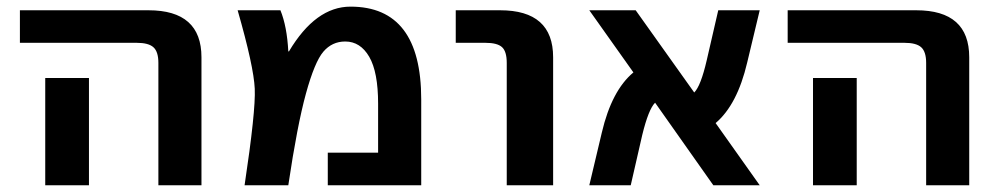

<svg xmlns="http://www.w3.org/2000/svg" viewBox="-20 -550 2961 570"><path d="M244.1 -318.4V-129.9V0H114.3V-129.9V-318.4ZM39.1 -422.9V-519.5H420.9Q578.1 -519.5 578.1 -379.9V0H450.2V-363.3Q450.2 -396.5 435.5 -409.7Q420.9 -422.9 385.7 -422.9Z M835.9 -397.5H837.9Q917 -530.3 1020.5 -530.3Q1230.5 -530.3 1230.5 -254.9V0H953.1V-96.7H1102.5V-242.2Q1102.5 -335.9 1076.2 -381.3Q1049.8 -426.8 1004.9 -426.8Q965.8 -426.8 939.9 -396.5Q914.1 -366.2 888.2 -272Q862.3 -177.7 835.9 0H706.1Q739.3 -220.7 736.3 -286.6Q733.4 -352.5 685.5 -519.5H812.5Q832 -471.7 835.9 -397.5Z M1333 -422.9V-519.5H1464.8Q1622.1 -519.5 1622.1 -379.9V0H1484.4V-363.3Q1484.4 -397.5 1470.2 -410.2Q1456.1 -422.9 1420.9 -422.9Z M2235.4 0H2097.7L1924.8 -245.1Q1905.3 -225.6 1886.7 -149.4L1852.5 0H1729.5L1766.6 -156.2Q1795.9 -281.2 1860.4 -335L1729.5 -519.5H1867.2L2041 -275.4Q2060.5 -294.9 2078.1 -371.1L2112.3 -519.5H2235.4L2198.2 -364.3Q2168.9 -239.3 2104.5 -184.6Z M2523.4 -318.4V-129.9V0H2393.6V-129.9V-318.4ZM2318.4 -422.9V-519.5H2700.2Q2857.4 -519.5 2857.4 -379.9V0H2729.5V-363.3Q2729.5 -396.5 2714.8 -409.7Q2700.2 -422.9 2665 -422.9Z"/></svg>

Font: Mgen+ 1c bold
Style: Bold
Weight: 700
Designer: [Source Han Sans]
Ryoko NISHIZUKA  (kana & ideographs); Paul D. Hunt (Latin, Greek & Cyrillic); Wenlong ZHANG  (bopomofo
Version: Version 1.059.20150602